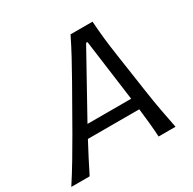

<svg xmlns="http://www.w3.org/2000/svg" viewBox="-188 -873 1036 1033"><g transform="rotate(-30 330.0 -356.5)"><path d="M-31 0Q6.5 -57.5 44.8 -121.5Q83 -185.5 116 -243L255.5 -488Q291 -551 319.8 -604Q348.5 -657 376 -713H512.5Q516 -659.5 521.8 -605.8Q527.5 -552 537.5 -486.5L573.5 -241.5Q582 -182.5 593.5 -119.5Q605 -56.5 616.5 0H511.5Q509 -43.5 504.5 -89Q500 -134.5 494.5 -179H175.5Q151.5 -134.5 128.2 -89.2Q105 -44 83 0ZM217.5 -256.5Q215.5 -253.5 214 -250H485.5Q485 -252.5 484.5 -255L434 -631.5H425.5Z"/></g></svg>

Font: Commissioner Flair
Style: Italic
Weight: 400
Italic angle: -12°
Designer: Kostas Bartsokas
Foundry: Kostas Bartsokas
Version: Version 1.000; ttfautohint (v1.8.3)